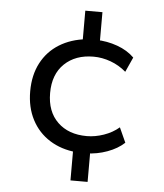

<svg xmlns="http://www.w3.org/2000/svg" viewBox="-52 -664 705 826"><g transform="rotate(5 300.0 -251.5)"><path d="M283 115V-29L298 -8Q232 -14 182 -45.5Q132 -77 104.5 -130Q77 -183 77 -252Q77 -322 104.5 -374.5Q132 -427 182 -458Q232 -489 298 -496L283 -473V-618H357V-476L340 -497Q388 -496 432.5 -480Q477 -464 506 -435L477 -371Q447 -397 410 -410.5Q373 -424 336 -424Q258 -424 210.5 -378.5Q163 -333 163 -252Q163 -172 210 -126.5Q257 -81 336 -81Q372 -81 409.5 -94Q447 -107 475 -131L504 -67Q475 -40 431 -24Q387 -8 341 -7L357 -26V115Z"/></g></svg>

Font: Nunito Sans 8pt
Style: Regular
Weight: 400
Version: Version 3.101;gftools[0.9.27]